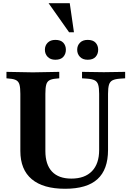

<svg xmlns="http://www.w3.org/2000/svg" viewBox="-20 -1158 795 1189"><path d="M383 11Q247 11 176.5 -48.5Q106 -108 106 -223V-577Q106 -613 101 -632.5Q96 -652 81.5 -660.5Q67 -669 40 -671L20 -673V-713L183 -710H184L347 -713V-673L327 -671Q300 -669 285.5 -660.5Q271 -652 266 -632.5Q261 -613 261 -577V-223Q261 -139 302 -95.5Q343 -52 422 -52Q505 -52 549.5 -98Q594 -144 594 -229V-577Q594 -614 588 -633.5Q582 -653 565.5 -661Q549 -669 518 -671L488 -673V-713L623 -711L755 -713V-673L725 -671Q694 -669 677.5 -661Q661 -653 655 -633.5Q649 -614 649 -577V-229Q649 -108 583.5 -48.5Q518 11 383 11ZM322.9 -788Q292.4 -788 275.2 -805.9Q258 -823.9 258 -850Q258 -876 275.2 -893.5Q292.4 -911 322.9 -911Q356 -911 372 -893.5Q388 -876 388 -850Q388 -823.9 372 -805.9Q356 -788 322.9 -788ZM522.9 -788Q492.4 -788 475.2 -805.9Q458 -823.9 458 -850Q458 -876 475.2 -893.5Q492.4 -911 522.9 -911Q556 -911 572 -893.5Q588 -876 588 -850Q588 -823.9 572 -805.9Q556 -788 522.9 -788ZM438 -958H408L281 -1138H412Z"/></svg>

Font: Baskervville SC
Style: Regular
Weight: 400
Designer: Alexis Faudot, Rémi Forte, Morgane Pierson, Rafael Ribas, Tanguy Vanlaeys, Rosalie Wagner, Thomas Huot-Marchand
Foundry: ANRT
Version: Version 1.100